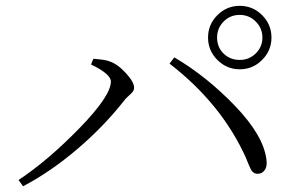

<svg xmlns="http://www.w3.org/2000/svg" viewBox="-20 -733 1040 662"><path d="M883.8 -526.4Q851.6 -494.1 806.6 -494.1Q761.7 -494.1 729.5 -526.4Q697.3 -558.6 697.3 -603.5Q697.3 -648.4 729.5 -680.7Q761.7 -712.9 806.6 -712.9Q851.6 -712.9 883.8 -680.7Q916 -648.4 916 -603.5Q916 -558.6 883.8 -526.4ZM806.6 -681.6Q773.4 -681.6 751 -658.7Q728.5 -635.7 728.5 -603.5Q728.5 -570.3 751 -548.3Q773.4 -526.4 806.6 -526.4Q838.9 -526.4 861.8 -548.8Q884.8 -571.3 884.8 -603.5Q884.8 -635.7 861.8 -658.7Q838.9 -681.6 806.6 -681.6ZM362.3 -452.1Q362.3 -477.5 293.9 -510.7L301.8 -530.3Q343.8 -527.3 357.4 -521.5Q384.8 -512.7 413.6 -481.4Q442.4 -450.2 442.4 -430.7Q442.4 -422.9 437.5 -416.5Q432.6 -410.2 422.4 -401.4Q412.1 -392.6 406.2 -383.8Q335.9 -294.9 245.1 -217.8Q154.3 -140.6 59.6 -90.8L43.9 -112.3Q145.5 -179.7 253.9 -291Q362.3 -402.3 362.3 -452.1ZM898.4 -184.6Q902.3 -160.2 893.1 -147Q883.8 -133.8 869.1 -133.8Q864.3 -133.8 860.8 -134.8Q857.4 -135.7 854 -138.2Q850.6 -140.6 848.6 -143.1Q846.7 -145.5 843.8 -151.4Q840.8 -157.2 839.4 -161.1Q837.9 -165 834 -173.8Q830.1 -182.6 828.1 -188.5Q744.1 -375 564.5 -513.7L581.1 -535.2Q692.4 -469.7 790 -368.2Q887.7 -266.6 898.4 -184.6Z"/></svg>

Font: GenYoMin TW TTF Light
Style: Regular
Weight: 300
Version: Version 1.300